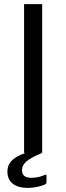

<svg xmlns="http://www.w3.org/2000/svg" viewBox="-20 -743 319 933"><path d="M195 108C184 113 162 121 134 121C101 121 87 109 87 84C87 51 115 29 183 1L172 0H185V-723H97V0H104C35 24 16 54 16 91C16 139 49 170 114 170C150 170 184 161 199 153C204 150 206 148 206 142V113C206 106 203 103 195 108Z"/></svg>

Font: United Sans
Style: Regular
Weight: 400
Designer: Pablo Impallari, Rodrigo Fuenzalida (Modified by Dan O. Williams)
Version: Version 1.000;PS 001.000;hotconv 1.0.88;makeotf.lib2.5.64775